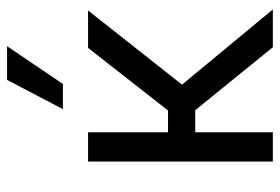

<svg xmlns="http://www.w3.org/2000/svg" viewBox="-146 -657 803 551"><g transform="rotate(-90 255.5 -381.5)"><path d="M67.4 -530.3H151.4V-300.8H213.9L393.6 -530.3H501L288.1 -260.7L503.9 0H395.5L214.8 -222.7H151.4V0H67.4ZM301.8 -762.7H398.4L290 -602.5H217.8Z"/></g></svg>

Font: Pretendard GOV Variable
Style: Regular
Weight: 400
Designer: Base glyphs from Inter by Rasmus Andersson; Hangul glyphs from Noto Sans CJK(Source Han Sans) by Jang Soo-young and Kang
Foundry: Kil Hyung-jin
Version: Version 1.307;Glyphs 3.2 (3192)